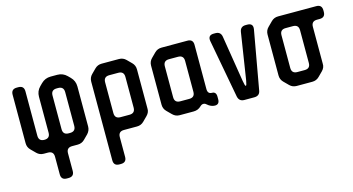

<svg xmlns="http://www.w3.org/2000/svg" viewBox="-77 -796 2424 1317"><g transform="rotate(-15 1135.0 -138.0)"><path d="M221 174Q221 214 261 214H273Q313 214 313 174V49Q313 9 353 9H393Q422 9 442 -11L474 -43Q494 -65 494 -93V-377Q494 -417 466 -445L449 -462Q421 -490 381 -490H334Q294 -490 266 -462L249 -445Q221 -417 221 -377V-122Q221 -82 181 -82Q141 -82 141 -122V-437Q141 -477 101 -477H90Q50 -477 50 -437V-93Q50 -64 70 -44L103 -11Q123 9 152 9H181Q221 9 221 49ZM313 -122V-361Q313 -401 353 -401H363Q403 -401 403 -361V-122Q403 -82 363 -82H353Q313 -82 313 -122Z M685 -137V-355Q685 -395 725 -395H789Q829 -395 829 -355V-137Q829 -97 789 -97H725Q685 -97 685 -137ZM634 214H645Q685 214 685 174V34Q685 -6 725 -6H818Q847 -6 867 -26L899 -58Q921 -80 919 -108V-384Q919 -413 899 -433L867 -465Q847 -485 818 -485H695Q666 -485 646 -465L614 -433Q594 -413 594 -384V174Q594 214 634 214Z M1109 -136V-355Q1109 -395 1149 -395H1213Q1253 -395 1253 -355V-136Q1253 -96 1213 -96H1149Q1109 -96 1109 -136ZM1071 -26Q1092 -5 1120 -5H1220Q1252 -5 1274 -27Q1285 -38 1297 -38Q1309 -38 1318 -29Q1344 -6 1372 -6Q1404 -6 1404 -42V-61Q1404 -96 1374 -96Q1344 -96 1344 -131V-445Q1344 -485 1304 -485H1120Q1091 -485 1071 -465L1039 -433Q1019 -413 1019 -384V-107Q1019 -78 1039 -58Z M1532 -27Q1540 9 1576 9H1647Q1685 9 1691 -27L1765 -442Q1766 -445 1766 -453Q1766 -485 1729 -485H1717Q1680 -485 1674 -448L1623 -119Q1617 -82 1611 -82Q1605 -82 1599 -119L1546 -448Q1540 -485 1503 -485H1491Q1454 -485 1454 -453Q1454 -445 1455 -442Z M1899 -11Q1919 9 1948 9H2059Q2088 9 2108 -11L2140 -43Q2162 -65 2160 -93V-354Q2160 -394 2200 -394H2219Q2259 -394 2259 -434V-445Q2259 -485 2219 -485H1948Q1919 -485 1899 -465L1866 -432Q1846 -412 1846 -383V-93Q1846 -64 1866 -44ZM1937 -122V-354Q1937 -394 1977 -394H2029Q2069 -394 2069 -354V-122Q2069 -82 2029 -82H1977Q1937 -82 1937 -122Z"/></g></svg>

Font: WDXL Lubrifont JP N
Style: Regular
Weight: 400
Designer: [WDXL Lubrifont] Copyright 2020-2022 (c) NightFurySL2001, Skr-ZERO; [ZCOOL QingKe HuangYou] Copyright 2018-2022 (c) The 
Version: Version 2.001;hotconv 1.1.1;makeotfexe 2.6.0